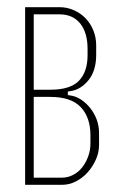

<svg xmlns="http://www.w3.org/2000/svg" viewBox="-20 -515 337 535"><path d="M248 -362Q248 -318 226.5 -291.5Q205 -265 176 -261L169 -260V-250L176 -249Q191 -247 205 -238Q219 -229 230.5 -215Q242 -201 249 -183Q256 -165 256 -144V-111Q256 -90 247 -70Q238 -50 224 -34.5Q210 -19 191.5 -9.5Q173 0 153 0H50V-495H146Q167 -495 186 -486.5Q205 -478 218.5 -464Q232 -450 240 -430.5Q248 -411 248 -389ZM120 -265Q176 -265 200 -290Q224 -315 224 -361V-379Q224 -424 203.5 -449.5Q183 -475 146 -475H74V-265ZM232 -138Q232 -188 205 -216.5Q178 -245 120 -245H74V-20H153Q169 -20 183.5 -27.5Q198 -35 208.5 -48Q219 -61 225.5 -78.5Q232 -96 232 -115Z"/></svg>

Font: Moniqa Thin Paragraph
Style: Regular
Weight: 100
Designer: Rajesh Rajput
Foundry: Rajesh Rajput
Version: Version 1.000